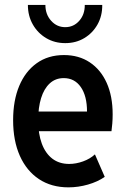

<svg xmlns="http://www.w3.org/2000/svg" viewBox="-20 -766 519 793"><path d="M262.7 7.8Q192.4 7.8 141.1 -26.1Q89.8 -60.1 62 -122.3Q34.2 -184.6 34.2 -270Q34.2 -350.6 59.3 -410.9Q84.5 -471.2 131.6 -504.9Q178.7 -538.6 244.1 -538.6Q305.7 -538.6 350.8 -508.5Q396 -478.5 420.7 -423.6Q445.3 -368.7 445.3 -293.9Q445.3 -273.9 443.8 -255.6Q442.4 -237.3 440.4 -224.1H122.6V-305.2H339.4Q339.4 -369.6 313.7 -406.5Q288.1 -443.4 243.2 -443.4Q209 -443.4 185.3 -421.4Q161.6 -399.4 149.7 -360.6Q137.7 -321.8 137.7 -269.5Q137.7 -213.4 152.6 -173.1Q167.5 -132.8 196 -110.8Q224.6 -88.9 265.6 -88.9Q293.9 -88.9 323 -99.4Q352.1 -109.9 372.1 -128.4L412.6 -35.6Q383.3 -15.1 343.3 -3.7Q303.2 7.8 262.7 7.8ZM249.5 -587.9Q205.6 -587.9 170.7 -608.6Q135.7 -629.4 115.5 -665Q95.2 -700.7 95.2 -745.6H167.5Q167.5 -706.5 191.2 -680.2Q214.8 -653.8 249.5 -653.8Q284.2 -653.8 307.4 -680.2Q330.6 -706.5 330.1 -745.6H402.3Q402.8 -700.7 382.8 -665Q362.8 -629.4 328.1 -608.6Q293.5 -587.9 249.5 -587.9Z"/></svg>

Font: Reddit Sans Condensed SemiBold
Style: Regular
Weight: 600
Designer: Stephen Hutchings
Foundry: Reddit
Version: Version 1.014